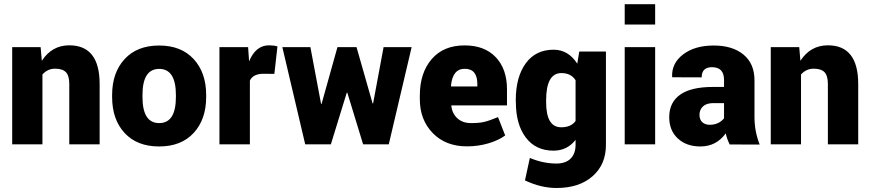

<svg xmlns="http://www.w3.org/2000/svg" viewBox="-20 -706 4256 939"><path d="M39.6 -475.6H178.7L184.6 -408.7Q233.9 -484.4 318.8 -484.4Q467.3 -484.4 467.3 -294.9V0H318.8V-295.4Q318.8 -335.4 302.5 -352.8Q286.1 -370.1 249.5 -370.1Q212.9 -370.1 187.5 -341.8V0H39.6Z M676.8 -241.2V-231.9Q676.8 -104 758.5 -104Q840.3 -104 840.3 -231.9V-241.2Q840.3 -369.1 758.5 -369.1Q676.8 -369.1 676.8 -241.2ZM528.3 -231.9V-241.2Q528.3 -350.6 589.4 -417Q650.4 -483.4 758.3 -483.4Q866.2 -483.4 927.2 -417Q988.3 -350.6 988.3 -241.2V-231.9Q988.3 -122.1 927.2 -55.9Q866.2 10.3 758.3 10.3Q650.4 10.3 589.4 -55.7Q528.3 -121.6 528.3 -231.9Z M1202.1 0H1053.2V-475.6H1193.4L1198.2 -405.8Q1230.5 -484.4 1295.9 -484.4Q1319.3 -484.4 1336.9 -479L1321.8 -344.7L1268.1 -345.2Q1218.3 -345.2 1202.1 -312Z M1723.6 -475.6 1802.2 -200.2H1804.7L1856 -475.6H1993.2L1881.3 0H1755.9L1678.7 -252.4H1675.8L1598.1 0H1472.7L1360.8 -475.6H1498L1550.3 -197.8H1552.7L1630.4 -475.6Z M2314.5 -294.9Q2314.5 -369.6 2252.9 -369.6Q2192.9 -369.6 2185.5 -285.6L2187 -283.2H2314.5ZM2450.7 -43V-43.5ZM2033.2 -221.2V-238.3Q2033.2 -349.6 2091.3 -417Q2149.4 -484.4 2252.9 -483.9Q2349.6 -483.9 2404.5 -426.3Q2459.5 -368.7 2459.5 -268.6V-190.4H2188L2187 -188Q2191.9 -149.9 2217.3 -127Q2242.7 -104 2283.4 -104Q2324.2 -104 2348.6 -109.9Q2373 -115.7 2415.5 -133.3L2450.7 -43.5Q2418 -19.5 2368.4 -4.9Q2318.8 9.8 2263.7 9.8Q2159.7 9.8 2096.4 -55.2Q2033.2 -120.1 2033.2 -221.2Z M2687.5 -462.9Q2759.3 -462.9 2803.2 -394.5L2813 -454.1H2943.4V2.9Q2943.4 98.6 2877.9 156Q2812.5 213.4 2701.7 213.4Q2625.5 213.4 2547.4 176.3L2571.3 66.4Q2636.2 93.8 2701.2 93.8Q2746.6 93.8 2770.8 69.6Q2794.9 45.4 2794.9 2V-22Q2753.9 30.8 2687 30.8Q2600.1 30.8 2551.5 -33.4Q2502.9 -97.7 2502.9 -206.5L2502.4 -215.3Q2502.4 -329.1 2551 -396Q2599.6 -462.9 2687.5 -462.9ZM2650.9 -215.3V-206.5Q2650.9 -83.5 2724.6 -83.5Q2772.9 -83.5 2794.9 -114.3V-313.5Q2772.9 -348.6 2725.6 -348.6Q2650.9 -348.6 2650.9 -215.3Z M3184.1 -475.6V0H3035.2V-475.6ZM3184.1 -685.5V-585.9H3035.2V-685.5Z M3405.3 10.3Q3336.9 10.3 3294.9 -28.8Q3252.9 -67.9 3252.9 -132.8Q3252.9 -205.1 3306.2 -242.9Q3359.4 -280.8 3466.8 -280.8H3521V-314.5Q3521 -377.4 3462.4 -377.4Q3411.6 -377.4 3411.6 -327.6L3268.1 -328.1L3267.1 -330.6Q3264.2 -397 3321.3 -440.2Q3378.4 -483.4 3470.5 -483.4Q3562.5 -483.4 3616.2 -439Q3669.9 -394.5 3669.9 -313.5V-134.3Q3669.9 -63 3695.3 1L3548.8 0.5Q3535.6 -24.9 3529.3 -53.7Q3482.9 10.3 3405.3 10.3ZM3450.7 -95.7Q3495.1 -95.7 3521 -127.4V-201.7H3468.3Q3434.6 -201.7 3417.7 -185.3Q3400.9 -168.9 3400.9 -144.8Q3400.9 -120.6 3414.8 -108.2Q3428.7 -95.7 3450.7 -95.7Z M3749.5 -475.6H3888.7L3894.5 -408.7Q3943.8 -484.4 4028.8 -484.4Q4177.2 -484.4 4177.2 -294.9V0H4028.8V-295.4Q4028.8 -335.4 4012.5 -352.8Q3996.1 -370.1 3959.5 -370.1Q3922.9 -370.1 3897.5 -341.8V0H3749.5Z"/></svg>

Font: Yantramanav Black
Style: Regular
Weight: 900
Version: Version 1.001;PS 1.0;hotconv 1.0.72;makeotf.lib2.5.5900; ttf